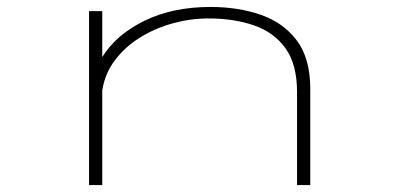

<svg xmlns="http://www.w3.org/2000/svg" viewBox="-20 -532 1140 552"><path d="M236 0V-500H274V-368Q314 -432.5 395.2 -472.2Q476.5 -512 585 -512Q665.5 -512 730.5 -489.2Q795.5 -466.5 833.8 -415Q872 -363.5 872 -277V0H834V-267Q834 -347 800.8 -393.2Q767.5 -439.5 709.8 -459.2Q652 -479 579 -479Q528 -479 477 -465Q426 -451 382.8 -424.2Q339.5 -397.5 310.5 -359Q281.5 -320.5 274 -272V0Z"/></svg>

Font: Trispace Expanded Thin
Style: Regular
Weight: 100
Width: 7
Designer: Tyler Finck
Foundry: Etcetera Type Company
Version: Version 1.210; ttfautohint (v1.8.3)